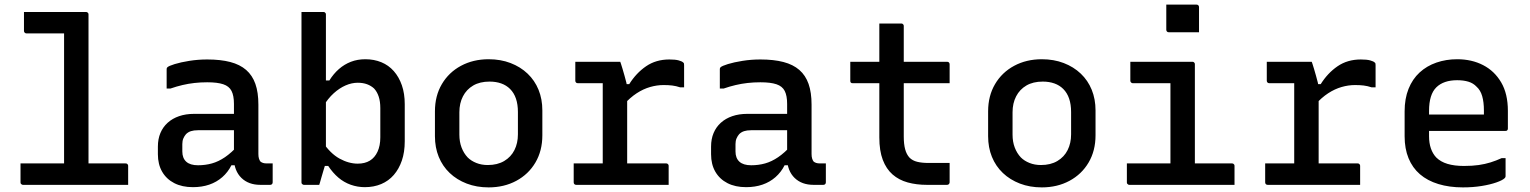

<svg xmlns="http://www.w3.org/2000/svg" viewBox="-20 -802 6640 833"><path d="M69 -93H524Q529 -93 531 -91.5Q533 -90 534.5 -88Q536 -86 536 -82Q536 -68 536 -55Q536 -42 536 -28Q536 -14 536 0H80Q77 0 74.5 -1.5Q72 -3 70.5 -5Q69 -7 69 -11Q69 -25 69 -39Q69 -53 69 -66Q69 -79 69 -93ZM84 -750Q130 -750 174 -750Q218 -750 263 -750Q308 -750 352 -750Q357 -750 359 -748.5Q361 -747 362.5 -745Q364 -743 364 -739Q364 -653 364 -566.5Q364 -480 364 -393Q364 -306 364 -219.5Q364 -133 364 -47H246L258 -68Q258 -78 258 -89.5Q258 -101 258 -111Q258 -176 258 -244Q258 -312 258 -381Q258 -450 258 -519.5Q258 -589 258 -657H252Q213 -657 172.5 -657Q132 -657 96 -657Q92 -657 89.5 -658.5Q87 -660 85.5 -662.5Q84 -665 84 -668Q84 -689 84 -709Q84 -729 84 -750Z M1101 -348Q1101 -321 1101 -294.5Q1101 -268 1101 -240.5Q1101 -213 1101 -186Q1101 -159 1101 -134Q1101 -122 1103.5 -114Q1106 -106 1110 -101Q1115 -97 1121.5 -95Q1128 -93 1137 -93Q1139 -93 1141.5 -93Q1144 -93 1147 -93H1163Q1163 -72 1163 -52Q1163 -32 1163 -11Q1163 -6 1160 -3Q1157 0 1152 0Q1147 0 1133.5 0Q1120 0 1110 0Q1084 0 1063.5 -7.5Q1043 -15 1027.5 -30Q1012 -45 1003.5 -66.5Q995 -88 995 -116Q995 -150 995 -185.5Q995 -221 995 -255Q995 -271 995 -287Q995 -303 995 -319Q995 -335 995 -351Q995 -387 984.5 -407.5Q974 -428 948.5 -436.5Q923 -445 879 -445Q850 -445 823.5 -442Q797 -439 771.5 -433Q746 -427 720 -418H703Q703 -439 703 -460Q703 -481 703 -501Q703 -505 704 -507Q705 -509 706 -510Q712 -516 738 -524Q764 -532 801.5 -538Q839 -544 879 -544Q937 -544 979 -533Q1021 -522 1048 -498.5Q1075 -475 1088 -438Q1101 -401 1101 -348ZM771 -145Q771 -116 788 -100.5Q805 -85 839 -85Q871 -85 899.5 -93Q928 -101 956 -120Q984 -139 1014 -172V-85H984Q969 -55 944.5 -33.5Q920 -12 888 -1Q856 10 817 10Q770 10 736 -7.5Q702 -25 683.5 -57Q665 -89 665 -133V-166Q665 -199 676 -225Q687 -251 707.5 -269.5Q728 -288 757 -298Q786 -308 822 -308Q857 -308 890 -308Q923 -308 954.5 -308Q986 -308 1017 -308Q1025 -308 1029.5 -296Q1034 -284 1035 -267.5Q1036 -251 1036 -237Q1000 -237 969 -237Q938 -237 906.5 -237Q875 -237 839 -237Q821 -237 808.5 -233Q796 -229 787 -220Q780 -212 775.5 -201.5Q771 -191 771 -177Z M1365 0Q1356 0 1344 0Q1332 0 1319.5 0Q1307 0 1299 0Q1296 0 1293.5 -1.5Q1291 -3 1289.5 -5Q1288 -7 1288 -11Q1288 -88 1288 -164Q1288 -240 1288 -317Q1288 -394 1288 -470.5Q1288 -547 1288 -623Q1288 -655 1288 -687Q1288 -719 1288 -750Q1300 -750 1311.5 -750Q1323 -750 1335 -750Q1347 -750 1358.5 -750Q1370 -750 1383 -750Q1387 -750 1389 -748.5Q1391 -747 1392.5 -745Q1394 -743 1394 -739Q1394 -658 1394 -578Q1394 -498 1394 -418.5Q1394 -339 1394 -259Q1394 -179 1394 -98Q1394 -98 1391 -87.5Q1388 -77 1383.5 -63Q1379 -49 1375 -34Q1371 -19 1368 -9.5Q1365 0 1365 0ZM1368 -82 1379 -187Q1413 -136 1453 -114Q1493 -92 1532 -92Q1563 -92 1584.5 -105Q1606 -118 1618 -144Q1630 -170 1630 -206V-333Q1630 -362 1623 -383Q1616 -404 1603 -418Q1590 -430 1572.5 -436.5Q1555 -443 1532 -443Q1506 -443 1479.5 -431.5Q1453 -420 1428 -397.5Q1403 -375 1381 -339V-453H1409Q1427 -482 1450.5 -502.5Q1474 -523 1502.5 -534Q1531 -545 1565 -545Q1603 -545 1634.5 -532Q1666 -519 1688.5 -493.5Q1711 -468 1723.5 -432Q1736 -396 1736 -350V-189Q1736 -142 1723.5 -105.5Q1711 -69 1688.5 -43Q1666 -17 1634 -3.5Q1602 10 1563 10Q1531 10 1501.5 -0.5Q1472 -11 1448 -31.5Q1424 -52 1404 -82Z M2100 -545Q2152 -545 2195 -528.5Q2238 -512 2269 -482.5Q2300 -453 2316.5 -412.5Q2333 -372 2333 -323V-215Q2333 -148 2303 -97Q2273 -46 2220 -17.5Q2167 11 2100 11Q2048 11 2005 -5.5Q1962 -22 1931 -51.5Q1900 -81 1883.5 -121.5Q1867 -162 1867 -211V-319Q1867 -386 1897 -437Q1927 -488 1980 -516.5Q2033 -545 2100 -545ZM2104 -448Q2062 -448 2033 -431Q2004 -414 1988.5 -384Q1973 -354 1973 -315V-218Q1973 -187 1982.5 -162Q1992 -137 2009 -119Q2024 -104 2046.5 -95Q2069 -86 2096 -86Q2138 -86 2167.5 -103.5Q2197 -121 2212 -151Q2227 -181 2227 -219V-316Q2227 -349 2218.5 -374Q2210 -399 2193 -416Q2177 -432 2154.5 -440Q2132 -448 2104 -448Z M2595 -55V-108Q2595 -125 2595 -141Q2595 -157 2595 -173.5Q2595 -190 2595 -206Q2595 -245 2595 -284Q2595 -323 2595 -362.5Q2595 -402 2595 -441H2579Q2556 -441 2532.5 -441Q2509 -441 2487 -441Q2482 -441 2479 -444Q2476 -447 2476 -452Q2476 -472 2476 -492.5Q2476 -513 2476 -534Q2488 -534 2502.5 -534Q2517 -534 2532.5 -534Q2548 -534 2564.5 -534Q2581 -534 2599 -534Q2617 -534 2635.5 -534Q2654 -534 2671 -534Q2671 -534 2674 -525.5Q2677 -517 2681 -503Q2685 -489 2689.5 -473.5Q2694 -458 2697.5 -443.5Q2701 -429 2701 -418Q2701 -379 2701 -334.5Q2701 -290 2701 -242Q2701 -194 2701 -145.5Q2701 -97 2701 -50ZM2677 -437H2710Q2740 -485 2783 -514.5Q2826 -544 2884 -544Q2910 -544 2924.5 -540Q2939 -536 2944 -531Q2947 -529 2947.5 -526Q2948 -523 2948 -519Q2948 -495 2948 -471Q2948 -447 2948 -423H2931Q2913 -429 2896.5 -431Q2880 -433 2859 -433Q2830 -433 2800.5 -424.5Q2771 -416 2742.5 -397.5Q2714 -379 2685 -347ZM2469 -93H2870Q2874 -93 2876 -91.5Q2878 -90 2879.5 -88Q2881 -86 2881 -82Q2881 -68 2881 -55Q2881 -42 2881 -28Q2881 -14 2881 0H2480Q2475 0 2472 -3Q2469 -6 2469 -11Q2469 -25 2469 -39Q2469 -53 2469 -66Q2469 -79 2469 -93Z M3501 -348Q3501 -321 3501 -294.5Q3501 -268 3501 -240.5Q3501 -213 3501 -186Q3501 -159 3501 -134Q3501 -122 3503.5 -114Q3506 -106 3510 -101Q3515 -97 3521.5 -95Q3528 -93 3537 -93Q3539 -93 3541.5 -93Q3544 -93 3547 -93H3563Q3563 -72 3563 -52Q3563 -32 3563 -11Q3563 -6 3560 -3Q3557 0 3552 0Q3547 0 3533.5 0Q3520 0 3510 0Q3484 0 3463.5 -7.5Q3443 -15 3427.5 -30Q3412 -45 3403.5 -66.5Q3395 -88 3395 -116Q3395 -150 3395 -185.5Q3395 -221 3395 -255Q3395 -271 3395 -287Q3395 -303 3395 -319Q3395 -335 3395 -351Q3395 -387 3384.5 -407.5Q3374 -428 3348.5 -436.5Q3323 -445 3279 -445Q3250 -445 3223.5 -442Q3197 -439 3171.5 -433Q3146 -427 3120 -418H3103Q3103 -439 3103 -460Q3103 -481 3103 -501Q3103 -505 3104 -507Q3105 -509 3106 -510Q3112 -516 3138 -524Q3164 -532 3201.5 -538Q3239 -544 3279 -544Q3337 -544 3379 -533Q3421 -522 3448 -498.5Q3475 -475 3488 -438Q3501 -401 3501 -348ZM3171 -145Q3171 -116 3188 -100.5Q3205 -85 3239 -85Q3271 -85 3299.5 -93Q3328 -101 3356 -120Q3384 -139 3414 -172V-85H3384Q3369 -55 3344.5 -33.5Q3320 -12 3288 -1Q3256 10 3217 10Q3170 10 3136 -7.5Q3102 -25 3083.5 -57Q3065 -89 3065 -133V-166Q3065 -199 3076 -225Q3087 -251 3107.5 -269.5Q3128 -288 3157 -298Q3186 -308 3222 -308Q3257 -308 3290 -308Q3323 -308 3354.5 -308Q3386 -308 3417 -308Q3425 -308 3429.5 -296Q3434 -284 3435 -267.5Q3436 -251 3436 -237Q3400 -237 3369 -237Q3338 -237 3306.5 -237Q3275 -237 3239 -237Q3221 -237 3208.5 -233Q3196 -229 3187 -220Q3180 -212 3175.5 -201.5Q3171 -191 3171 -177Z M3669 -534H4089Q4094 -534 4097 -531Q4100 -528 4100 -523Q4100 -509 4100 -495.5Q4100 -482 4100 -469Q4100 -456 4100 -441H3680Q3677 -441 3675 -441.5Q3673 -442 3671.5 -443.5Q3670 -445 3669.5 -447Q3669 -449 3669 -452Q3669 -467 3669 -480Q3669 -493 3669 -506Q3669 -519 3669 -534ZM4100 -95Q4100 -74 4100 -53Q4100 -32 4100 -11Q4100 -7 4097 -3.5Q4094 0 4089 0Q4086 0 4076.5 0Q4067 0 4053.5 0Q4040 0 4026.5 0Q4013 0 4002 0Q3956 0 3918 -10.5Q3880 -21 3852.5 -45Q3825 -69 3810 -108.5Q3795 -148 3795 -206Q3795 -255 3795 -304.5Q3795 -354 3795 -403Q3795 -452 3795 -501Q3795 -550 3795 -600Q3795 -625 3795 -650Q3795 -675 3795 -700Q3819 -700 3842.5 -700Q3866 -700 3890 -700Q3894 -700 3896 -698.5Q3898 -697 3899.5 -695Q3901 -693 3901 -689Q3901 -629 3901 -569.5Q3901 -510 3901 -450Q3901 -390 3901 -330.5Q3901 -271 3901 -210Q3901 -177 3907 -154.5Q3913 -132 3926 -118Q3939 -105 3959.5 -100Q3980 -95 4008 -95Q4021 -95 4033.5 -95Q4046 -95 4059 -95Q4072 -95 4084 -95Z M4500 -545Q4552 -545 4595 -528.5Q4638 -512 4669 -482.5Q4700 -453 4716.5 -412.5Q4733 -372 4733 -323V-215Q4733 -148 4703 -97Q4673 -46 4620 -17.5Q4567 11 4500 11Q4448 11 4405 -5.5Q4362 -22 4331 -51.5Q4300 -81 4283.5 -121.5Q4267 -162 4267 -211V-319Q4267 -386 4297 -437Q4327 -488 4380 -516.5Q4433 -545 4500 -545ZM4504 -448Q4462 -448 4433 -431Q4404 -414 4388.5 -384Q4373 -354 4373 -315V-218Q4373 -187 4382.5 -162Q4392 -137 4409 -119Q4424 -104 4446.5 -95Q4469 -86 4496 -86Q4538 -86 4567.5 -103.5Q4597 -121 4612 -151Q4627 -181 4627 -219V-316Q4627 -349 4618.5 -374Q4610 -399 4593 -416Q4577 -432 4554.5 -440Q4532 -448 4504 -448Z M5058 -63V-110Q5058 -130 5058 -150.5Q5058 -171 5058 -192Q5058 -217 5058 -242Q5058 -267 5058 -291.5Q5058 -316 5058 -341Q5058 -366 5058 -391Q5058 -416 5058 -441H5041Q5016 -441 4992.5 -441Q4969 -441 4944.5 -441Q4920 -441 4895 -441Q4892 -441 4889.5 -442.5Q4887 -444 4885.5 -446.5Q4884 -449 4884 -452Q4884 -472 4884 -492.5Q4884 -513 4884 -534Q4929 -534 4974 -534Q5019 -534 5063.5 -534Q5108 -534 5153 -534Q5157 -534 5159 -532.5Q5161 -531 5162.5 -529Q5164 -527 5164 -523Q5164 -475 5164 -427.5Q5164 -380 5164 -333.5Q5164 -287 5164 -241Q5164 -195 5164 -150.5Q5164 -106 5164 -63ZM4869 -93H5324Q5329 -93 5331 -91.5Q5333 -90 5334.5 -88Q5336 -86 5336 -82Q5336 -68 5336 -55Q5336 -42 5336 -28Q5336 -14 5336 0H4880Q4877 0 4874.5 -1.5Q4872 -3 4870.5 -5Q4869 -7 4869 -11Q4869 -25 4869 -39Q4869 -53 4869 -66Q4869 -79 4869 -93ZM5040 -782Q5056 -782 5072.5 -782Q5089 -782 5105.5 -782Q5122 -782 5138.5 -782Q5155 -782 5171 -782Q5176 -782 5179 -779Q5182 -776 5182 -771V-662Q5166 -662 5149.5 -662Q5133 -662 5116.5 -662Q5100 -662 5083.5 -662Q5067 -662 5051 -662Q5046 -662 5043 -665Q5040 -668 5040 -673Z M5595 -55V-108Q5595 -125 5595 -141Q5595 -157 5595 -173.5Q5595 -190 5595 -206Q5595 -245 5595 -284Q5595 -323 5595 -362.5Q5595 -402 5595 -441H5579Q5556 -441 5532.5 -441Q5509 -441 5487 -441Q5482 -441 5479 -444Q5476 -447 5476 -452Q5476 -472 5476 -492.5Q5476 -513 5476 -534Q5488 -534 5502.5 -534Q5517 -534 5532.5 -534Q5548 -534 5564.5 -534Q5581 -534 5599 -534Q5617 -534 5635.5 -534Q5654 -534 5671 -534Q5671 -534 5674 -525.5Q5677 -517 5681 -503Q5685 -489 5689.5 -473.5Q5694 -458 5697.5 -443.5Q5701 -429 5701 -418Q5701 -379 5701 -334.5Q5701 -290 5701 -242Q5701 -194 5701 -145.5Q5701 -97 5701 -50ZM5677 -437H5710Q5740 -485 5783 -514.5Q5826 -544 5884 -544Q5910 -544 5924.5 -540Q5939 -536 5944 -531Q5947 -529 5947.5 -526Q5948 -523 5948 -519Q5948 -495 5948 -471Q5948 -447 5948 -423H5931Q5913 -429 5896.5 -431Q5880 -433 5859 -433Q5830 -433 5800.5 -424.5Q5771 -416 5742.5 -397.5Q5714 -379 5685 -347ZM5469 -93H5870Q5874 -93 5876 -91.5Q5878 -90 5879.5 -88Q5881 -86 5881 -82Q5881 -68 5881 -55Q5881 -42 5881 -28Q5881 -14 5881 0H5480Q5475 0 5472 -3Q5469 -6 5469 -11Q5469 -25 5469 -39Q5469 -53 5469 -66Q5469 -79 5469 -93Z M6302 -545Q6365 -545 6414.5 -519.5Q6464 -494 6493 -444.5Q6522 -395 6522 -321V-244Q6522 -241 6520.5 -238.5Q6519 -236 6517 -235Q6515 -234 6511 -234H6261Q6245 -234 6228 -234Q6211 -234 6194 -234H6160L6151 -305H6418Q6418 -310 6418 -314.5Q6418 -319 6418 -323Q6418 -359 6410.5 -385Q6403 -411 6386 -426Q6372 -441 6351 -447.5Q6330 -454 6302 -454Q6243 -454 6211.5 -423Q6180 -392 6180 -321V-211Q6180 -181 6188 -158Q6196 -135 6211 -119Q6230 -100 6260 -91Q6290 -82 6331 -82Q6368 -82 6395.5 -86Q6423 -90 6447 -97.5Q6471 -105 6495 -116H6512Q6512 -97 6512 -77Q6512 -57 6512 -37Q6512 -35 6511 -33Q6510 -31 6508 -29Q6499 -20 6472 -10.5Q6445 -1 6407.5 5Q6370 11 6327 11Q6268 11 6220.5 -3.5Q6173 -18 6140.5 -46Q6108 -74 6091 -115.5Q6074 -157 6074 -211V-319Q6074 -374 6091 -416.5Q6108 -459 6139 -487.5Q6170 -516 6212 -530.5Q6254 -545 6302 -545Z"/></svg>

Font: Recursive Monospace Medium
Style: Regular
Weight: 500
Version: Version 1.047